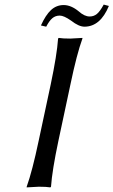

<svg xmlns="http://www.w3.org/2000/svg" viewBox="-20 -813 494 836"><path d="M370.6 -741.2Q388.2 -741.2 401.6 -752Q415 -762.7 431.6 -793L454.1 -787.1Q417 -697.3 348.1 -696.8Q323.2 -696.8 289.6 -723.1Q258.3 -745.1 240.2 -745.1Q221.2 -745.1 207.8 -733.6Q194.3 -722.2 181.2 -696.8L158.2 -702.1Q178.7 -747.6 202.1 -769.3Q225.6 -791 257.3 -791Q289.6 -791 323.2 -763.2Q347.7 -741.2 370.6 -741.2ZM200.7 -444.8Q228 -574.2 232.9 -645L235.8 -647.9Q252.4 -645 286.1 -645L338.9 -647.9V-645Q314.5 -578.6 286.6 -444.8L234.4 -200.2Q207 -70.8 202.1 0L199.2 2.9Q182.6 0 148.9 0L96.2 2.9V0Q120.6 -67.9 148.4 -200.2Z"/></svg>

Font: Linux Biolinum
Style: Italic
Weight: 400
Italic angle: -12°
Designer: Philipp H. Poll
Foundry: Philipp H. Poll
Version: Version 1.1.3 ; ttfautohint (v0.9)